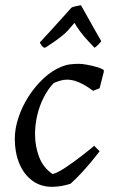

<svg xmlns="http://www.w3.org/2000/svg" viewBox="-20 -708 438 740"><path d="M180 12Q136 12 103.5 -12.5Q71 -37 54 -79Q37 -121 37 -173Q37 -212 51 -254.5Q65 -297 90 -336Q115 -375 147.5 -405.5Q180 -436 217 -451Q234 -458 250.5 -460Q267 -462 283 -462Q297 -462 315.5 -458.5Q334 -455 352 -450Q370 -445 380 -438V-431L364 -368L339 -358Q320 -372 303 -381.5Q286 -391 270 -396Q254 -401 238 -401Q226 -401 213.5 -397.5Q201 -394 187 -388Q165 -365 148.5 -332.5Q132 -300 123.5 -263.5Q115 -227 115 -191Q115 -144 131 -102.5Q147 -61 183 -37Q202 -42 232 -62Q262 -82 292.5 -105.5Q323 -129 343 -146L364 -125Q352 -109 333.5 -86.5Q315 -64 293.5 -41Q272 -18 252 0Q234 6 216 9Q198 12 180 12ZM159 -527 153 -524Q147 -524 140.5 -532.5Q134 -541 134 -545Q150 -562 171 -585Q192 -608 214 -632.5Q236 -657 255 -678Q258 -681 274 -684.5Q290 -688 292 -688L347 -590L370 -550Q369 -546 359 -536Q349 -526 344 -524Q333 -536 318 -552Q303 -568 289.5 -586Q276 -604 267 -620L243 -592Q234 -582 220.5 -571Q207 -560 191.5 -549Q176 -538 159 -527Z"/></svg>

Font: Labrada
Style: Italic
Weight: 400
Italic angle: -7°
Designer: Mercedes Jáuregui
Foundry: Omnibus-Type Team
Version: Version 1.000